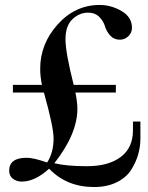

<svg xmlns="http://www.w3.org/2000/svg" viewBox="-20 -726 596 774"><path d="M32 -353V-384H149Q142 -418 142 -449Q142 -549 212.5 -627.5Q283 -706 382 -706Q428 -706 470 -681.5Q512 -657 512 -614Q512 -594 497.5 -580Q483 -566 463 -566Q439 -566 424 -583Q409 -600 403 -620.5Q397 -641 380 -658Q363 -675 335 -675Q300 -675 272 -648.5Q244 -622 244 -568Q244 -514 277 -384H447V-353H284Q292 -313 292 -288Q292 -186 199 -68Q248 -56 330 -56Q417 -56 466.5 -93Q516 -130 516 -201V-236H546V-167Q546 -136 537.5 -105Q529 -74 509.5 -42.5Q490 -11 451 8.5Q412 28 359 28Q249 28 178 -46Q121 6 68 6Q47 6 32 -5.5Q17 -17 17 -38Q17 -90 88 -90Q115 -90 170 -71Q196 -111 196 -168Q196 -214 157 -353Z"/></svg>

Font: Justus
Style: Oldstyle
Weight: 500
Version: Version 001.000